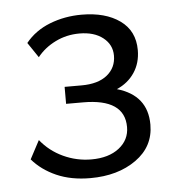

<svg xmlns="http://www.w3.org/2000/svg" viewBox="-40 -461 467 507"><g transform="rotate(-5 193.5 -207.0)"><path d="M27 -54 53 -103Q77 -73 112.5 -56.5Q148 -40 187 -40Q233 -40 260.5 -61.5Q288 -83 288 -117Q288 -192 178 -192H133V-237H178Q222 -237 246 -256.5Q270 -276 270 -308Q270 -337 246.5 -355.5Q223 -374 184 -374Q150 -374 120.5 -359.5Q91 -345 72 -321L45 -361Q70 -392 109.5 -407.5Q149 -423 194 -423Q257 -423 295.5 -395.5Q334 -368 334 -317Q334 -283 317 -257.5Q300 -232 270 -219Q350 -196 350 -118Q350 -60 301.5 -25.5Q253 9 180 9Q129 9 90.5 -8Q52 -25 27 -54Z"/></g></svg>

Font: QiushuiShotai Bright
Style: Regular
Weight: 400
Designer: Christian Thalmann (Catharsis Fonts)
Version: Version 1.250;